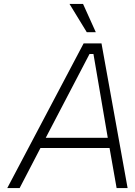

<svg xmlns="http://www.w3.org/2000/svg" viewBox="-20 -958 687 978"><path d="M422 -794 334 -938H403L468 -794ZM17 0 406 -737H497L630 0H574L538 -204H186L80 0ZM213 -256H529L456 -683H436Z"/></svg>

Font: Tomorrow Light
Style: Italic
Weight: 300
Italic angle: -10°
Designer: Tony de Marco, Monica Rizzolli
Foundry: Just in Type
Version: Version 2.002